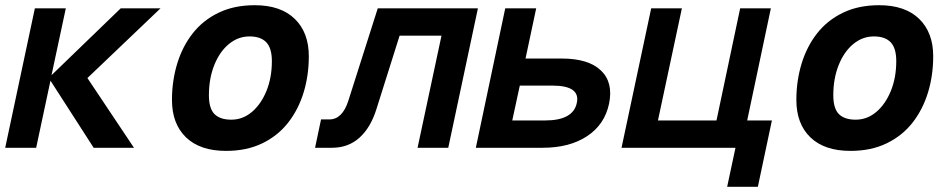

<svg xmlns="http://www.w3.org/2000/svg" viewBox="-24 -568 3644 738"><path d="M-4 0 110 -536H229L174 -279L440 -536H593L312 -268L491 0H336L170 -258L115 0Z M845 12Q745 12 691 -40Q637 -92 637 -184Q637 -257 657 -323Q677 -389 716.5 -439.5Q756 -490 816 -519Q876 -548 955 -548Q1055 -548 1109 -495.5Q1163 -443 1163 -352Q1163 -278 1143 -212.5Q1123 -147 1083.5 -96.5Q1044 -46 984 -17Q924 12 845 12ZM865 -108Q909 -108 944 -137.5Q979 -167 1000 -218Q1021 -269 1021 -333Q1021 -383 999.5 -405.5Q978 -428 935 -428Q891 -428 855.5 -398.5Q820 -369 799.5 -317.5Q779 -266 779 -202Q779 -151 800.5 -129.5Q822 -108 865 -108Z M1187 0 1210 -109H1242Q1292 -109 1315 -181L1428 -536H1813L1699 0H1581L1673 -431H1512L1423 -149Q1401 -78 1358 -39Q1315 0 1252 0Z M1805 0 1918 -536H2037L1996 -343H2135Q2238 -343 2286 -297Q2334 -251 2317 -169Q2300 -89 2232.5 -44.5Q2165 0 2062 0ZM1945 -105H2071Q2179 -105 2193 -172Q2208 -239 2099 -239H1974Z M2771 150 2803 0H2365L2479 -536H2597L2505 -105H2730L2821 -536H2939L2848 -105H2943L2889 150Z M3245 12Q3145 12 3091 -40Q3037 -92 3037 -184Q3037 -257 3057 -323Q3077 -389 3116.5 -439.5Q3156 -490 3216 -519Q3276 -548 3355 -548Q3455 -548 3509 -495.5Q3563 -443 3563 -352Q3563 -278 3543 -212.5Q3523 -147 3483.5 -96.5Q3444 -46 3384 -17Q3324 12 3245 12ZM3265 -108Q3309 -108 3344 -137.5Q3379 -167 3400 -218Q3421 -269 3421 -333Q3421 -383 3399.5 -405.5Q3378 -428 3335 -428Q3291 -428 3255.5 -398.5Q3220 -369 3199.5 -317.5Q3179 -266 3179 -202Q3179 -151 3200.5 -129.5Q3222 -108 3265 -108Z"/></svg>

Font: Geist Mono
Style: Bold Italic
Weight: 700
Italic angle: -12°
Monospace: yes
Designer: Basement.studio, Andrés Briganti, Mateo Zaragoza
Foundry: Basement.studio, Vercel, Andrés Briganti, Guido Ferreyra, Mateo Zaragoza
Version: Version 1.500; ttfautohint (v1.8.4.7-5d5b)